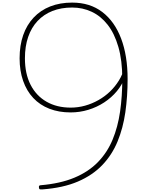

<svg xmlns="http://www.w3.org/2000/svg" viewBox="-20 -1444 1174 1479"><path d="M536 -1424Q673 -1424 768 -1351.5Q863 -1279 913 -1147Q963 -1015 963 -835Q963 -701 945.5 -579Q928 -457 885.5 -354Q843 -251 768 -172.5Q693 -94 580 -45.5Q467 3 307 15Q292 16 286.5 14Q281 12 280 1Q279 -7 281 -11.5Q283 -16 292 -17Q445 -30 553.5 -75.5Q662 -121 734 -195Q806 -269 847 -367.5Q888 -466 905 -584.5Q922 -703 922 -836Q922 -978 892 -1082Q862 -1186 809.5 -1253Q757 -1320 687 -1353Q617 -1386 536 -1386Q451 -1386 384 -1359.5Q317 -1333 269.5 -1282.5Q222 -1232 197 -1159.5Q172 -1087 172 -995Q172 -876 215.5 -791Q259 -706 338.5 -660.5Q418 -615 525 -615Q581 -615 635 -630Q689 -645 738.5 -673Q788 -701 827.5 -739Q867 -777 896 -824Q925 -871 938 -923L942 -850Q922 -792 880.5 -742Q839 -692 782.5 -655Q726 -618 660 -598Q594 -578 524 -578Q433 -578 360 -606.5Q287 -635 236 -689.5Q185 -744 158 -821.5Q131 -899 131 -995Q131 -1094 158.5 -1173Q186 -1252 239 -1308.5Q292 -1365 367 -1394.5Q442 -1424 536 -1424Z"/></svg>

Font: Playwrite BE WAL Thin
Style: Regular
Weight: 250
Version: Version 1.002